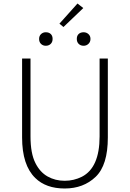

<svg xmlns="http://www.w3.org/2000/svg" viewBox="-20 -1062 740 1095"><path d="M181 -47Q106 -120 106 -278V-728H154V-284Q154 -187 182 -132Q208 -80 251.5 -55.5Q295 -31 349 -31Q401 -31 447 -54Q548 -106 548 -284V-728H595V-278Q595 -120 525.5 -53.5Q456 13 349 13Q242 13 181 -47ZM203 -840Q203 -857 214 -867.5Q225 -878 241 -878Q259 -878 269.5 -868Q280 -858 280 -840Q280 -822 269 -811.5Q258 -801 241 -801Q225 -801 214 -811.5Q203 -822 203 -840ZM319 -927 422 -1042 455 -1016 342 -908ZM418 -840Q418 -858 428.5 -868Q439 -878 457 -878Q473 -878 484.5 -867.5Q496 -857 496 -840Q496 -823 484.5 -812Q473 -801 457 -801Q440 -801 429 -811.5Q418 -822 418 -840Z"/></svg>

Font: Merged Yaku Han JP ExtraLight
Style: Regular
Weight: 250
Designer: Ryoko NISHIZUKA 西塚涼子 (kana, bopomofo & ideographs); Paul D. Hunt (Latin, Greek & Cyrillic); Sandoll Communications 산돌커뮤니
Foundry: Adobe
Version: Version 2.004